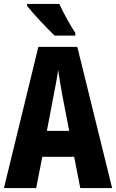

<svg xmlns="http://www.w3.org/2000/svg" viewBox="-20 -1002 587 971"><path d="M280 -982H117V-972C143 -938 223 -853 256 -822H361V-835C341 -865 298 -941 280 -982ZM386 -51H547L371 -765H174L0 -51H163L194 -209H355ZM295 -521 330 -340H217L252 -523C260 -564 270 -615 274 -649C280 -611 285 -573 295 -521Z"/></svg>

Font: Noto Sans Tamil UI ExtraCondensed ExtraBold
Style: Regular
Weight: 800
Width: 2
Designer: Jelle Bosma - Monotype Design Team
Foundry: Monotype Imaging Inc.
Version: Version 2.004